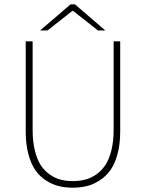

<svg xmlns="http://www.w3.org/2000/svg" viewBox="-20 -850 670 882"><path d="M98.1 -246.1V-660.2H129.9V-253.9Q129.9 -200.7 139.9 -159.4Q149.9 -118.2 166.7 -92Q183.6 -65.9 207.8 -48.8Q231.9 -31.7 257.8 -24.9Q283.7 -18.1 314 -18.1Q344.7 -18.1 371.3 -24.9Q397.9 -31.7 422.4 -48.8Q446.8 -65.9 464.1 -92Q481.4 -118.2 491.7 -159.4Q502 -200.7 502 -253.9V-660.2H532.2V-246.1Q532.2 -187 519.5 -141.1Q506.8 -95.2 486.1 -66.9Q465.3 -38.6 436.3 -20.3Q407.2 -2 377.4 5.1Q347.7 12.2 314 12.2Q280.3 12.2 250.7 5.1Q221.2 -2 192.4 -20.3Q163.6 -38.6 143.3 -66.9Q123 -95.2 110.6 -141.1Q98.1 -187 98.1 -246.1ZM164.1 -710 304.2 -830.1H324.2L463.9 -710H430.2L315.9 -799.8H312L198.2 -710Z"/></svg>

Font: Source Sans 3 ExtraLight
Style: Regular
Weight: 200
Designer: Paul D. Hunt
Foundry: Adobe
Version: Version 3.052;hotconv 1.1.0;makeotfexe 2.6.0